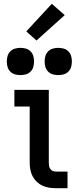

<svg xmlns="http://www.w3.org/2000/svg" viewBox="-20 -995 415 1015"><path d="M275 0Q257 0 239 -3Q221 -6 204.5 -13.5Q188 -21 174.5 -34Q161 -47 152.5 -63Q144 -79 140.5 -97.5Q137 -116 137 -134V-432H56V-520H238V-134Q238 -126 239.5 -117.5Q241 -109 246 -102Q251 -95 259 -91.5Q267 -88 275 -88H337V0ZM288 -598Q273 -598 259 -602Q245 -606 234.5 -616.5Q224 -627 220 -641Q216 -655 216 -670Q216 -685 220 -699Q224 -713 234.5 -723.5Q245 -734 259 -738Q273 -742 288 -742Q303 -742 317 -738Q331 -734 341.5 -723.5Q352 -713 356 -699Q360 -685 360 -670Q360 -655 356 -641Q352 -627 341.5 -616.5Q331 -606 317 -602Q303 -598 288 -598ZM88 -598Q73 -598 59 -602Q45 -606 34.5 -616.5Q24 -627 20 -641Q16 -655 16 -670Q16 -685 20 -699Q24 -713 34.5 -723.5Q45 -734 59 -738Q73 -742 88 -742Q103 -742 117 -738Q131 -734 141.5 -723.5Q152 -713 156 -699Q160 -685 160 -670Q160 -655 156 -641Q152 -627 141.5 -616.5Q131 -606 117 -602Q103 -598 88 -598ZM173 -781 119 -829 254 -975 322 -915Z"/></svg>

Font: Zed Sans Semibold
Style: Regular
Weight: 600
Designer: Belleve Invis
Foundry: Belleve Invis
Version: Version 1.0.0; ttfautohint (v1.8.4)